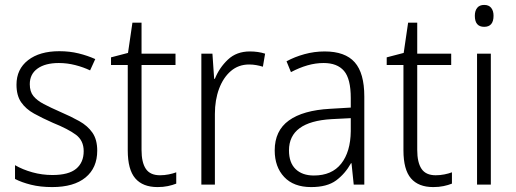

<svg xmlns="http://www.w3.org/2000/svg" viewBox="-20 -750 2095 780"><path d="M375 -138Q375 -68 327.5 -29Q280 10 192 10Q144 10 106 0.5Q68 -9 41 -23V-79Q72 -61 111.5 -50Q151 -39 193 -39Q259 -39 289.5 -64.5Q320 -90 320 -136Q320 -179 288.5 -202.5Q257 -226 195 -251Q152 -270 118.5 -288.5Q85 -307 66 -334.5Q47 -362 47 -406Q47 -469 94 -505.5Q141 -542 221 -542Q263 -542 299.5 -533Q336 -524 367 -510L346 -464Q319 -477 286 -485.5Q253 -494 219 -494Q164 -494 132.5 -471.5Q101 -449 101 -408Q101 -378 115.5 -360Q130 -342 157.5 -327.5Q185 -313 226 -295Q268 -277 302 -258Q336 -239 355.5 -211Q375 -183 375 -138Z M630 -38Q648 -38 665.5 -41.5Q683 -45 696 -50V-4Q681 2 662 6Q643 10 620 10Q560 10 529.5 -25.5Q499 -61 499 -139V-486H431V-517L500 -535L518 -658H555V-532H693V-486H555V-141Q555 -90 572.5 -64Q590 -38 630 -38Z M995 -541Q1029 -541 1057 -532L1048 -479Q1035 -483 1021 -485.5Q1007 -488 992 -488Q949 -488 918 -461.5Q887 -435 870 -389.5Q853 -344 853 -287V0H798V-532H843L850 -430H853Q871 -475 906 -508Q941 -541 995 -541Z M1299 -541Q1382 -541 1421 -497Q1460 -453 1460 -358V0H1417L1408 -87H1406Q1382 -44 1345.5 -17Q1309 10 1244 10Q1173 10 1134.5 -31Q1096 -72 1096 -139Q1096 -219 1153.5 -260.5Q1211 -302 1321 -308L1405 -313V-352Q1405 -430 1377.5 -462Q1350 -494 1295 -494Q1262 -494 1229 -484.5Q1196 -475 1162 -457L1144 -501Q1177 -519 1217 -530Q1257 -541 1299 -541ZM1327 -266Q1154 -256 1154 -139Q1154 -89 1181 -63Q1208 -37 1255 -37Q1328 -37 1366 -85Q1404 -133 1405 -217V-270Z M1750 -38Q1768 -38 1785.5 -41.5Q1803 -45 1816 -50V-4Q1801 2 1782 6Q1763 10 1740 10Q1680 10 1649.5 -25.5Q1619 -61 1619 -139V-486H1551V-517L1620 -535L1638 -658H1675V-532H1813V-486H1675V-141Q1675 -90 1692.5 -64Q1710 -38 1750 -38Z M1947 -730Q1966 -730 1975.5 -718Q1985 -706 1985 -686Q1985 -641 1947 -641Q1909 -641 1909 -686Q1909 -706 1918.5 -718Q1928 -730 1947 -730ZM1974 -532V0H1918V-532Z"/></svg>

Font: Noto Sans Sinhala SemiCondensed Light
Style: Regular
Weight: 300
Width: 4
Designer: Jelle Bosma - Monotype Design Team
Foundry: Monotype Imaging Inc.
Version: Version 2.006; ttfautohint (v1.8.4.7-5d5b)